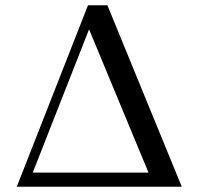

<svg xmlns="http://www.w3.org/2000/svg" viewBox="-20 -713 753 733"><path d="M674 0 390 -693H316L44 0ZM547 -54H105L320 -601Z"/></svg>

Font: Lingua Franca
Style: Regular
Weight: 400
Version: Version 1.19